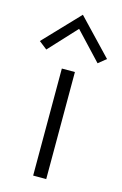

<svg xmlns="http://www.w3.org/2000/svg" viewBox="-127 -772 523 823"><g transform="rotate(15 135.0 -360.5)"><path d="M165.5 0H107.5V-475H165.5ZM249.5 -536.5 135 -658.5 22 -536.5 -14 -564.5 135 -721 284 -564.5Z"/></g></svg>

Font: Betina Sans Light
Style: Regular
Weight: 300
Designer: Jonathan Pinhorn (font) & Cristiano Sobral (main changes)
Version: Version 2.001;October 6, 2020;FontCreator 13.0.0.2681 64-bit